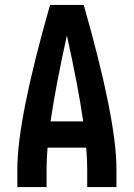

<svg xmlns="http://www.w3.org/2000/svg" viewBox="-20 -755 540 775"><path d="M50 0V-74Q50 -273 182 -735H318Q450 -273 450 -74V0H332V-74Q332 -111 328 -159H172Q168 -111 168 -74V0ZM184 -265H316Q295 -408 250 -612Q205 -408 184 -265Z"/></svg>

Font: Iosevka SS01
Style: Bold
Weight: 700
Monospace: yes
Designer: Belleve Invis
Foundry: Belleve Invis
Version: 2.3.3; ttfautohint (v1.8.3)